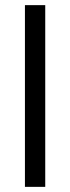

<svg xmlns="http://www.w3.org/2000/svg" viewBox="-20 -727 273 747"><path d="M156 0H77V-707H156Z"/></svg>

Font: Hind Jalandhar
Style: Regular
Weight: 400
Designer: Namrata Goyal
Foundry: Indian Type Foundry
Version: Version 0.702;PS 1.0;hotconv 1.0.81;makeotf.lib2.5.63406